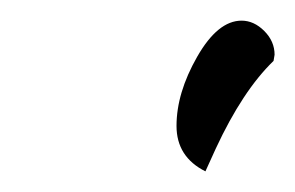

<svg xmlns="http://www.w3.org/2000/svg" viewBox="-20 -742 286 186"><path d="M151 -620Q151 -652 171 -687Q191 -722 214 -722Q226 -722 236 -712Q246 -702 246 -689L245 -683Q215 -654 189 -598L179 -576Q151 -590 151 -620Z"/></svg>

Font: TypoPRO Dancing Script
Style: Bold
Weight: 700
Designer: Pablo Impallari
Foundry: Pablo Impallari. www.impallari.com Igino Marini. www.ikern.com
Version: Version 1.002